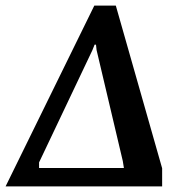

<svg xmlns="http://www.w3.org/2000/svg" viewBox="-78 -668 625 688"><path d="M-58 0 260 -648H337L503 -65V0ZM62 -66H366L362 -91L268 -489L266 -508H261L253 -488L62 -86Z"/></svg>

Font: Faustina SemiBold
Style: Italic
Weight: 600
Italic angle: -8°
Designer: Alfonso Garcia
Foundry: http://www.omnibus-type.com
Version: Version 1.200